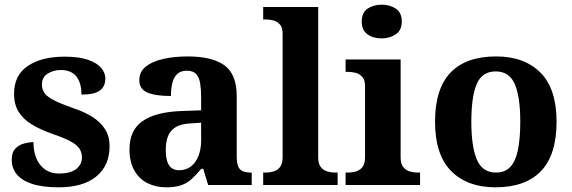

<svg xmlns="http://www.w3.org/2000/svg" viewBox="-20 -790 2444 820"><path d="M231 10Q159 10 114.5 -5.5Q70 -21 50 -47.5Q30 -74 30 -107Q30 -140 46 -156Q62 -172 84 -177.5Q106 -183 123 -183Q123 -121 152.5 -85Q182 -49 231 -49Q283 -49 306.5 -69Q330 -89 330 -117Q330 -139 319 -155.5Q308 -172 281 -186.5Q254 -201 207 -217Q153 -236 116 -258.5Q79 -281 59.5 -312.5Q40 -344 40 -389Q40 -469 99 -508.5Q158 -548 255 -548Q318 -548 356.5 -534.5Q395 -521 412.5 -499.5Q430 -478 430 -455Q430 -421 406.5 -403.5Q383 -386 328 -386Q328 -436 306 -463.5Q284 -491 240 -491Q208 -491 183.5 -475.5Q159 -460 159 -429Q159 -408 170.5 -392Q182 -376 212 -361Q242 -346 296 -327Q341 -312 375 -290.5Q409 -269 428.5 -238.5Q448 -208 448 -166Q448 -83 391.5 -36.5Q335 10 231 10Z M690 10Q646 10 610.5 -7.5Q575 -25 554 -61.4Q533 -97.7 533 -153Q533 -234 589 -273Q645 -312 757 -316L839 -318.8V-374Q839 -407.6 835 -433.3Q831 -459 818 -473.5Q805 -488 777.5 -488Q752 -488 737 -474Q722 -460 716 -435.5Q710 -411 710 -380Q643 -380 609 -395Q575 -410 575 -447Q575 -483.8 603 -505.9Q631 -528 677.9 -538.5Q724.8 -549 780.8 -549Q886 -549 938.5 -511Q991 -473 991 -379.4V-124.1Q991 -96.6 996.5 -81.3Q1002 -66 1015.7 -59.5Q1029.4 -53 1051 -53H1055V0H869L848 -69H839.4Q817 -42 797.5 -24.5Q778 -7 753 1.5Q728 10 690 10ZM744.8 -63Q774 -63 794.8 -78.7Q815.7 -94.3 827.3 -123.3Q839 -152.3 839 -191V-266L794 -263Q754 -261 730.9 -247.3Q707.9 -233.5 697.9 -209.3Q688 -185.1 688 -149.4Q688 -121 694 -101.5Q700 -82 712.8 -72.5Q725.6 -63 744.8 -63Z M1104 0V-53H1116Q1131 -53 1147.5 -57.5Q1164 -62 1175.5 -76Q1187 -90 1187 -118V-646Q1187 -673 1175 -686Q1163 -699 1146.5 -703Q1130 -707 1116 -707H1104V-760H1339V-118Q1339 -90 1350.5 -76Q1362 -62 1379 -57.5Q1396 -53 1410 -53H1422V0Z M1456 0V-53H1468Q1483 -53 1499.5 -57.5Q1516 -62 1527.5 -75.9Q1539 -89.8 1539 -117.7V-422Q1539 -448.9 1527 -462Q1515 -475 1498.5 -479Q1482 -483 1468 -483H1456V-536H1691V-118Q1691 -90 1702.5 -76Q1714 -62 1731 -57.5Q1748 -53 1762 -53H1774V0ZM1610.1 -626Q1574 -626 1549.5 -643.5Q1525 -661 1525 -698Q1525 -736 1549.7 -753Q1574.5 -770 1610.5 -770Q1645 -770 1670.5 -753Q1696 -736 1696 -698Q1696 -661 1670.4 -643.5Q1644.8 -626 1610.1 -626Z M2095.6 10Q1976 10 1907 -59.3Q1838 -128.7 1838 -270.3Q1838 -411 1904.1 -480Q1970.2 -549 2099 -549Q2219 -549 2288 -480Q2357 -411 2357 -270.3Q2357 -128.7 2290.5 -59.3Q2224 10 2095.6 10ZM2098.2 -53Q2137 -53 2159.7 -77.4Q2182.3 -101.7 2192.2 -150.5Q2202 -199.2 2202 -270Q2202 -377 2178.5 -431Q2155 -485 2097 -485Q2039 -485 2016 -431.2Q1993 -377.5 1993 -270Q1993 -164 2016.5 -108.5Q2040 -53 2098.2 -53Z"/></svg>

Font: Noto Serif Tamil
Style: Regular
Weight: 400
Designer: Indian Type Foundry, Tom Grace, and the Monotype Design Team
Foundry: Monotype Imaging Inc.
Version: Version 2.003